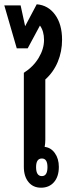

<svg xmlns="http://www.w3.org/2000/svg" viewBox="-39 -866 310 894"><path d="M152 8Q115 8 93.5 -18.5Q72 -45 72 -89V-527Q116 -555 141 -596.5Q166 -638 166 -680Q166 -721 147 -747L90 -641H39L-19 -841H57L78 -744L132 -846Q185 -842 217.5 -797.5Q250 -753 250 -681Q250 -626 230 -578Q210 -530 172 -496V-215Q172 -199 169 -182Q198 -179 216.5 -153Q235 -127 235 -89Q235 -44 212.5 -18Q190 8 152 8ZM156 -46Q182 -46 182 -88Q182 -128 156 -128Q129 -128 129 -88Q129 -46 156 -46Z"/></svg>

Font: Noto Sans Thai Looped UI Condensed Medium
Style: Regular
Weight: 500
Width: 3
Designer: Cadson Demak Team
Foundry: Cadson Demak Co., Ltd.
Version: Version 1.000